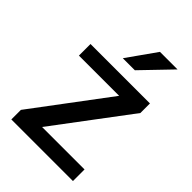

<svg xmlns="http://www.w3.org/2000/svg" viewBox="-213 -815 908 908"><g transform="rotate(45 240.5 -361.5)"><path d="M36.5 0V-64L318 -439.5H49V-517H446.5V-453L164.5 -77.5H448.5V0ZM307.5 -723H425L285 -577.5H204.5Z"/></g></svg>

Font: Public Sans Medium
Style: Regular
Weight: 500
Designer: The Public Sans Project Authors: Dan O. Williams and USWDS (Libre Franklin designed by Pablo Impallari and Rodrigo Fuenz
Version: Version 1.007